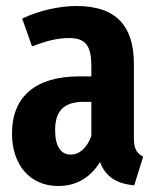

<svg xmlns="http://www.w3.org/2000/svg" viewBox="-20 -604 525 641"><path d="M427 -143V-391C427 -519 366 -584 235 -584C179 -584 111 -569 54 -542L87 -449C133 -467 171 -477 210 -477C264 -477 285 -454 285 -383V-349H245C98 -349 20 -281 20 -158C20 -54 80 17 174 17C228 17 278 -5 314 -63C333 -12 371 9 428 15L458 -81C437 -92 427 -106 427 -143ZM216 -88C184 -88 164 -114 164 -170C164 -234 194 -264 259 -264H285V-150C270 -110 246 -88 216 -88Z"/></svg>

Font: Glow Sans TC Compressed
Style: Bold
Weight: 700
Width: 2
Designer: Ryoko NISHIZUKA (kana, bopomofo & ideographs); Paul D. Hunt (Latin, Greek & Cyrillic); Sandoll Communications, Soo-young
Version: Version 0.93